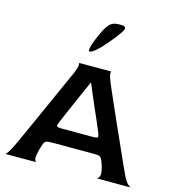

<svg xmlns="http://www.w3.org/2000/svg" viewBox="-124 -972 986 1077"><g transform="rotate(15 369.0 -433.5)"><path d="M5 0Q9 0 19 -14Q29 -28 45 -61Q52 -76 68.5 -112Q85 -148 107 -197Q129 -246 153 -299.5Q177 -353 199 -402Q221 -451 237.5 -488Q254 -525 261 -540Q274 -572 275 -586Q276 -600 271 -600H461Q457 -600 458 -586Q459 -572 472 -540Q478 -525 494 -488.5Q510 -452 531.5 -403Q553 -354 576.5 -301.5Q600 -249 622 -200Q644 -151 660.5 -114Q677 -77 685 -61Q700 -28 714 -14Q728 0 735 0H536Q545 -2 551 -16Q557 -30 549 -61Q548 -69 544 -80.5Q540 -92 537 -99Q531 -114 525.5 -120Q520 -126 510 -127.5Q500 -129 480 -129H252Q230 -129 218.5 -127.5Q207 -126 201.5 -120Q196 -114 192 -100Q189 -91 185.5 -80Q182 -69 181 -61Q172 -28 176 -14Q180 0 187 0ZM278 -219H451Q480 -219 483 -224Q486 -229 480 -246Q467 -278 451 -314.5Q435 -351 419.5 -386.5Q404 -422 390.5 -454Q377 -486 367 -510H365Q346 -468 326.5 -423Q307 -378 289.5 -338.5Q272 -299 261.5 -274Q251 -249 251 -249Q244 -233 246 -226Q248 -219 278 -219ZM313 -677Q306 -677 309 -694Q312 -711 321.5 -736Q331 -761 343 -787Q355 -813 366 -830Q380 -851 395.5 -859Q411 -867 435 -867H448Q489 -867 460 -827Q444 -804 423 -778Q402 -752 381 -729Q360 -706 342 -691.5Q324 -677 313 -677Z"/></g></svg>

Font: Red Rose Medium
Style: Regular
Weight: 500
Designer: Jaikishan Patel
Version: Version 2.000